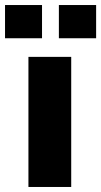

<svg xmlns="http://www.w3.org/2000/svg" viewBox="-55 -743 402 763"><path d="M112 -723H-35V-591H112ZM327 -723H179V-591H327ZM228 -517H58V0H228Z"/></svg>

Font: United Sans ExtraBold
Style: Regular
Weight: 800
Designer: Pablo Impallari, Rodrigo Fuenzalida (Modified by Dan O. Williams)
Version: Version 1.000;PS 001.000;hotconv 1.0.88;makeotf.lib2.5.64775